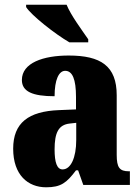

<svg xmlns="http://www.w3.org/2000/svg" viewBox="-20 -786 594 816"><path d="M275 -606H355V-619C329 -657 281 -721 263 -766H91V-756C113 -721 213 -642 275 -606ZM176 10C239 10 263 -9 303 -62H312L334 0H532V-58H528C488 -58 476 -74 476 -128V-381C476 -506 408 -550 272 -550C164 -550 73 -519 73 -446C73 -397 118 -377 212 -377C212 -447 230 -485 257 -485C288 -485 303 -449 303 -374V-321L231 -318C101 -313 36 -264 36 -154C36 -42 99 10 176 10ZM246 -66C222 -66 212 -96 212 -151C212 -221 228 -256 277 -261L304 -264V-191C304 -116 281 -66 246 -66Z"/></svg>

Font: Noto Serif Myanmar Condensed Black
Style: Regular
Weight: 900
Width: 3
Designer: Ben Mitchell and the Monotype Design Team
Foundry: Monotype Imaging Inc.
Version: Version 2.106